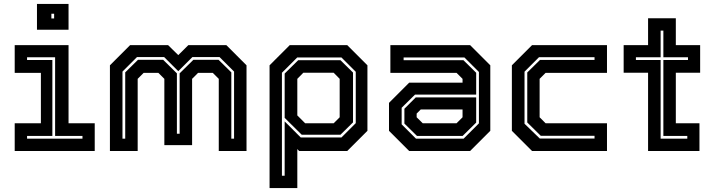

<svg xmlns="http://www.w3.org/2000/svg" viewBox="-20 -770 3645 979"><path d="M168.5 -618.5V-750H329.5V-618.5ZM242 -676H256V-700H242ZM55 0V-141.5H188.5V-398.5H55V-540H329.5V-141.5H463V0ZM118 -63H400.5V-77H261V-478H118V-464H247V-77H118Z M540.5 0V-437L643.5 -540H837L889 -489L940.5 -540H1134L1237 -437V0H1095.5V-368L1065 -398.5H990L959.5 -368V-30H818V-368L787.5 -398.5H712.5L682 -368V0ZM604.5 -63H618.5V-401L683.5 -465H812L882 -396V-88H896V-396L966 -465H1094.5L1159.5 -401V-63H1173.5V-405L1099.5 -479H961L889 -407L817 -479H678.5L604.5 -405Z M1354.5 189V-437L1457.5 -540H1750.5L1853.5 -437V-103L1750.5 0H1505.5L1496 -10V189ZM1417.5 126H1431.5V-151L1513.5 -69H1721L1794 -142V-404L1721 -477H1495.5L1417.5 -399ZM1536 -141.5H1681.5L1712 -172V-368L1681.5 -399H1526.5L1496 -368V-181.5ZM1518.5 -83 1431.5 -169V-395L1500.5 -463H1716L1780 -400V-146L1716 -83Z M2066.5 0 1963.5 -103V-245.5L2066.5 -348.5H2338.5V-368L2308 -398.5H1970.5V-540H2377L2480 -437V-103L2377 0ZM2106 -77 2042 -140V-215.5L2100 -273.5H2408V-145L2339 -77ZM2101 -63H2344L2422 -141V-403L2348 -477H2038V-463H2343L2408 -399V-287.5H2096L2028 -220.5V-136ZM2135.5 -141.5H2308L2338.5 -172V-212H2125.5L2104.5 -191V-172Z M2693 0 2590 -103V-437L2693 -540H3075V-398.5H2762L2731.5 -368V-172L2762 -141.5H3075V0ZM2732.5 -63.5H3011.5V-77.5H2737.5L2668.5 -145.5V-400.5L2733.5 -464.5H3011.5V-478.5H2728.5L2654.5 -404.5V-139Z M3284.5 0V-399H3160V-540H3284.5V-677H3426V-540H3550V-399H3426V-141.5H3546.5V0ZM3348.5 -63H3484.5V-77H3362.5V-464H3488V-478H3362.5V-614H3348.5V-478H3222.5V-464H3348.5Z"/></svg>

Font: Tourney Thin
Style: Bold
Weight: 700
Version: Version 1.015